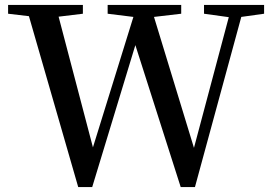

<svg xmlns="http://www.w3.org/2000/svg" viewBox="-20 -757 1110 783"><path d="M1057 -737H812V-701L913 -687L771 -154L608 -688L719 -701V-737H419V-701L524 -688L359 -156L219 -689L318 -701V-737H13V-701L98 -691L299 6H356L532 -573L717 6H775L964 -688L1057 -701Z"/></svg>

Font: Source Han Serif CN SemiBold
Style: Regular
Weight: 600
Designer: Ryoko NISHIZUKA 西塚涼子 (kana & ideographs); Frank Grießhammer (Latin, Greek & Cyrillic); Wenlong ZHANG 张文龙 (bopomofo); San
Foundry: Adobe Systems Incorporated
Version: Version 1.000;PS 1;hotconv 16.6.53;makeotf.lib2.5.65590